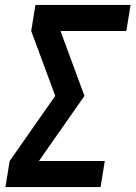

<svg xmlns="http://www.w3.org/2000/svg" viewBox="-20 -755 547 775"><path d="M2 0 19 -105 203 -368 106 -630 123 -735H507L490 -630H224L321 -368L137 -105H403L386 0Z"/></svg>

Font: Iosevka Curly Extrabold
Style: Italic
Weight: 800
Italic angle: -9°
Monospace: yes
Designer: Belleve Invis
Foundry: Belleve Invis
Version: Version 22.1.2; ttfautohint (v1.8.4)